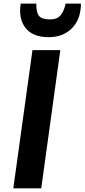

<svg xmlns="http://www.w3.org/2000/svg" viewBox="-20 -1018 458 1038"><path d="M52 0 155.5 -747H306L203 0ZM243 -817Q157.5 -817 118.2 -866.8Q79 -916.5 92 -998.5H176.5Q175 -952.5 190.2 -932.8Q205.5 -913 249.5 -913Q290.5 -913 308.8 -936.8Q327 -960.5 335 -998.5H417.5Q417.5 -915.5 369.8 -866.2Q322 -817 243 -817Z"/></svg>

Font: Merriweather Sans Italic
Style: Bold
Weight: 700
Italic angle: -7.5°
Designer: Eben Sorkin
Foundry: Eben Sorkin
Version: Version 1.008; ttfautohint (v1.7.19-72a1) -l 8 -r 50 -G 200 